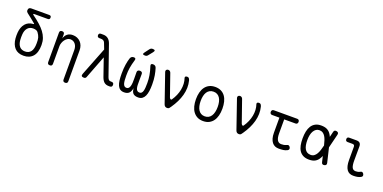

<svg xmlns="http://www.w3.org/2000/svg" viewBox="-11 -1807 6021 3015"><g transform="rotate(20 3000.0 -300.0)"><path d="M234 -641Q300 -593 351.5 -547.5Q403 -502 438.5 -455Q474 -408 492 -357Q510 -306 510 -244Q510 -116 454 -53Q398 10 300 10Q203 10 151 -46.5Q99 -103 90 -204Q88 -228 88 -252.5Q88 -277 90 -302Q94 -347 107.5 -384.5Q121 -422 144.5 -449.5Q168 -477 200.5 -493Q233 -509 276 -511Q285 -512 286.5 -515.5Q288 -519 281 -524Q251 -550 214.5 -579Q178 -608 133 -643Q124 -650 119 -659.5Q114 -669 114 -681Q114 -706 126 -718Q138 -730 162 -730H463Q480 -730 488 -722Q496 -714 496 -697Q496 -680 487.5 -671.5Q479 -663 462 -663H241Q223 -663 221 -658Q219 -653 234 -641ZM380 -415Q367 -432 344.5 -438.5Q322 -445 300 -445Q241 -445 207.5 -406Q174 -367 169 -302Q167 -277 167 -252.5Q167 -228 169 -204Q175 -135 207.5 -98Q240 -61 300 -61Q361 -61 395 -104.5Q429 -148 429 -244Q429 -272 427.5 -295Q426 -318 420.5 -337.5Q415 -357 405 -375.5Q395 -394 380 -415Z M780 -326V-30Q780 -9 770 0.5Q760 10 740 10Q720 10 710 0.5Q700 -9 700 -30V-520Q700 -541 710 -550.5Q720 -560 740 -560Q760 -560 770 -550.5Q780 -541 780 -520V-454Q795 -504 830 -532Q865 -560 920 -560Q960 -560 993 -546Q1026 -532 1050 -507Q1074 -482 1087 -447Q1100 -412 1100 -369V145Q1100 165 1090 175Q1080 185 1060 185Q1040 185 1030 175Q1020 165 1020 145V-347Q1020 -374 1013 -399Q1006 -424 991.5 -443Q977 -462 956 -473.5Q935 -485 907 -485Q880 -485 856.5 -469.5Q833 -454 816 -430.5Q799 -407 789.5 -379Q780 -351 780 -326Z M1348 -17Q1343 -3 1333.5 3.5Q1324 10 1309 10Q1281 10 1271.5 -3Q1262 -16 1273 -43L1458 -515L1419 -616Q1410 -639 1392.5 -648Q1375 -657 1352 -657H1327Q1309 -657 1299.5 -666.5Q1290 -676 1290 -694Q1290 -712 1299.5 -721Q1309 -730 1327 -730H1364Q1415 -730 1447.5 -703.5Q1480 -677 1496 -631L1671 -129Q1682 -100 1694.5 -89.5Q1707 -79 1727 -79H1739Q1759 -79 1769 -69.5Q1779 -60 1779 -40Q1779 -19 1769 -9.5Q1759 0 1739 0H1723Q1675 0 1645.5 -24Q1616 -48 1596 -103L1494 -397Z M2259 -560Q2281 -560 2295.5 -550Q2310 -540 2316 -520Q2332 -472 2343.5 -406Q2355 -340 2355 -254Q2355 -194 2348 -145.5Q2341 -97 2325 -62.5Q2309 -28 2282.5 -9Q2256 10 2215 10Q2160 10 2132.5 -15Q2105 -40 2100 -103Q2089 -43 2061 -16.5Q2033 10 1981 10Q1940 10 1913.5 -8Q1887 -26 1872 -59.5Q1857 -93 1851 -142Q1845 -191 1845 -254Q1845 -341 1855.5 -407Q1866 -473 1882 -521Q1889 -540 1903 -550Q1917 -560 1938 -560Q1959 -560 1966 -550.5Q1973 -541 1967 -521Q1955 -482 1947 -447.5Q1939 -413 1933.5 -381Q1928 -349 1926 -317.5Q1924 -286 1924 -251Q1924 -208 1926.5 -174.5Q1929 -141 1936 -117.5Q1943 -94 1956.5 -81.5Q1970 -69 1991 -69Q2015 -69 2028.5 -84Q2042 -99 2048.5 -123.5Q2055 -148 2057 -179.5Q2059 -211 2058 -246L2057 -352Q2056 -373 2068 -383.5Q2080 -394 2101 -394Q2122 -394 2133.5 -383.5Q2145 -373 2144 -352L2143 -243Q2142 -203 2143.5 -170.5Q2145 -138 2151.5 -116Q2158 -94 2171.5 -81.5Q2185 -69 2209 -69Q2230 -69 2243 -81.5Q2256 -94 2263 -117.5Q2270 -141 2272.5 -174.5Q2275 -208 2275 -251Q2275 -286 2272.5 -317Q2270 -348 2264.5 -380Q2259 -412 2250.5 -446Q2242 -480 2229 -519Q2222 -540 2230 -550Q2238 -560 2259 -560ZM2138 -667Q2129 -655 2117.5 -650Q2106 -645 2092 -645Q2063 -645 2057.5 -655.5Q2052 -666 2070 -689L2124 -761Q2133 -773 2144.5 -779Q2156 -785 2171 -785Q2202 -785 2208 -773.5Q2214 -762 2195 -738Z M2644 -33 2478 -514Q2475 -523 2476.5 -531Q2478 -539 2482.5 -545.5Q2487 -552 2495 -556Q2503 -560 2513 -560Q2529 -560 2540.5 -552Q2552 -544 2558 -529L2686 -162Q2694 -143 2706 -137Q2718 -131 2726 -144Q2757 -189 2778 -238Q2799 -287 2808.5 -336.5Q2818 -386 2815.5 -435Q2813 -484 2797 -529Q2795 -537 2797 -543Q2799 -549 2804 -553Q2809 -557 2816.5 -558.5Q2824 -560 2832 -560Q2853 -560 2862.5 -546Q2872 -532 2877 -514Q2892 -455 2890.5 -394.5Q2889 -334 2872.5 -273.5Q2856 -213 2826.5 -152.5Q2797 -92 2756 -33Q2744 -15 2733.5 -2.5Q2723 10 2700 10Q2678 10 2664.5 -1Q2651 -12 2644 -33Z M3300 10Q3244 10 3203 -11Q3162 -32 3134 -70Q3106 -108 3092.5 -160.5Q3079 -213 3079 -276Q3079 -339 3092.5 -391Q3106 -443 3133.5 -480.5Q3161 -518 3202.5 -539Q3244 -560 3301 -560Q3357 -560 3399 -539Q3441 -518 3468 -480.5Q3495 -443 3508 -391Q3521 -339 3521 -277Q3521 -213 3507.5 -160.5Q3494 -108 3466.5 -70Q3439 -32 3397.5 -11Q3356 10 3300 10ZM3300 -69Q3336 -69 3362.5 -84Q3389 -99 3406.5 -126Q3424 -153 3433 -191.5Q3442 -230 3442 -277Q3442 -322 3433.5 -359.5Q3425 -397 3407.5 -424Q3390 -451 3363.5 -466Q3337 -481 3301 -481Q3264 -481 3237 -466Q3210 -451 3192.5 -424Q3175 -397 3166.5 -359Q3158 -321 3158 -275Q3158 -229 3167 -191Q3176 -153 3193.5 -126Q3211 -99 3237.5 -84Q3264 -69 3300 -69Z M3844 -33 3678 -514Q3675 -523 3676.5 -531Q3678 -539 3682.5 -545.5Q3687 -552 3695 -556Q3703 -560 3713 -560Q3729 -560 3740.5 -552Q3752 -544 3758 -529L3886 -162Q3894 -143 3906 -137Q3918 -131 3926 -144Q3957 -189 3978 -238Q3999 -287 4008.5 -336.5Q4018 -386 4015.5 -435Q4013 -484 3997 -529Q3995 -537 3997 -543Q3999 -549 4004 -553Q4009 -557 4016.5 -558.5Q4024 -560 4032 -560Q4053 -560 4062.5 -546Q4072 -532 4077 -514Q4092 -455 4090.5 -394.5Q4089 -334 4072.5 -273.5Q4056 -213 4026.5 -152.5Q3997 -92 3956 -33Q3944 -15 3933.5 -2.5Q3923 10 3900 10Q3878 10 3864.5 -1Q3851 -12 3844 -33Z M4680 -530Q4697 -530 4706.5 -519Q4716 -508 4716 -490.5Q4716 -473 4706.5 -462Q4697 -451 4680 -451H4490V-218Q4490 -142 4512 -105.5Q4534 -69 4577 -69Q4601 -69 4621.5 -72.5Q4642 -76 4665 -87Q4683 -97 4696.5 -92Q4710 -87 4720 -71Q4730 -53 4726 -38Q4722 -23 4705 -15Q4675 1 4641.5 5.5Q4608 10 4565 10Q4531 10 4502.5 -2Q4474 -14 4453.5 -40Q4433 -66 4421.5 -105.5Q4410 -145 4410 -200V-451H4287Q4270 -451 4260.5 -462Q4251 -473 4251 -490.5Q4251 -508 4260.5 -519Q4270 -530 4287 -530Z M5358 -40Q5363 -20 5355.5 -8Q5348 4 5328 8.5Q5308 13 5295.5 5.5Q5283 -2 5279 -22L5256 -119Q5244 -89 5228 -66Q5205 -30 5167.5 -10Q5130 10 5070 10Q5013 10 4973 -10Q4933 -30 4908.5 -66.5Q4884 -103 4873.5 -154.5Q4863 -206 4863 -270Q4863 -334 4874 -387Q4885 -440 4909.5 -478.5Q4934 -517 4974 -538.5Q5014 -560 5070 -560Q5130 -560 5167.5 -541.5Q5205 -523 5229 -489Q5245 -467 5257 -438L5279 -528Q5283 -548 5295.5 -555.5Q5308 -563 5328 -558.5Q5348 -554 5355.5 -542Q5363 -530 5358 -510L5301 -279ZM5218 -280 5217 -284Q5207 -324 5195.5 -360Q5184 -396 5167.5 -422.5Q5151 -449 5127.5 -465Q5104 -481 5070 -481Q5038 -481 5014.5 -465Q4991 -449 4974.5 -421Q4958 -393 4950 -354.5Q4942 -316 4942 -270Q4942 -224 4949 -187.5Q4956 -151 4971 -124.5Q4986 -98 5010.5 -83.5Q5035 -69 5070 -69Q5104 -69 5127.5 -86.5Q5151 -104 5167.5 -132.5Q5184 -161 5195.5 -198Q5207 -235 5217 -275Z M5744 -218Q5744 -142 5761 -105.5Q5778 -69 5822 -69Q5841 -69 5859 -73Q5877 -77 5895 -87Q5912 -98 5926 -92.5Q5940 -87 5949 -71Q5959 -53 5955 -38.5Q5951 -24 5934 -15Q5908 -1 5877.5 4.5Q5847 10 5809 10Q5775 10 5748 -2Q5721 -14 5702.5 -40Q5684 -66 5674.5 -105.5Q5665 -145 5665 -200V-420Q5665 -439 5656 -448Q5647 -457 5628 -457H5548Q5530 -457 5521 -466.5Q5512 -476 5512 -494Q5512 -512 5521 -521Q5530 -530 5548 -530H5670Q5708 -530 5726.5 -511.5Q5745 -493 5745 -455Z"/></g></svg>

Font: Maple Mono Light
Style: Regular
Weight: 300
Monospace: yes
Designer: subframe7536
Version: Version 7.000